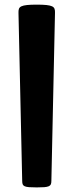

<svg xmlns="http://www.w3.org/2000/svg" viewBox="-20 -607 319 832"><path d="M60.1 -551.3Q59.6 -561.5 62 -568.6Q64.5 -575.7 72.8 -579.6Q81.1 -583.5 96.9 -585.2Q112.8 -586.9 139.2 -586.9Q165.5 -586.9 181.4 -585.2Q197.3 -583.5 205.6 -579.6Q213.9 -575.7 216.3 -568.6Q218.8 -561.5 218.3 -551.3L202.6 177.2Q202.6 186.5 200.2 191.9Q197.8 197.3 190.9 200.2Q184.1 203.1 171.9 204.1Q159.7 205.1 139.2 205.1Q118.7 205.1 106.2 204.1Q93.8 203.1 87.2 200.2Q80.6 197.3 78.4 191.9Q76.2 186.5 76.2 177.2Z"/></svg>

Font: Denk One
Style: Regular
Weight: 400
Designer: Irina Smirnova
Foundry: Irina Smirnova
Version: Version 1.002